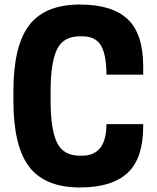

<svg xmlns="http://www.w3.org/2000/svg" viewBox="-20 -813 690 846"><path d="M203 -370Q203 -245 230.5 -186Q258 -127 332 -127H341Q449 -127 449 -266H611V-257Q611 -115 542 -51Q473 13 332 13Q179 13 109 -77.5Q39 -168 39 -370V-410Q39 -612 109 -702.5Q179 -793 332 -793Q474 -793 542.5 -728.5Q611 -664 611 -520V-484H449Q449 -570 425.5 -611.5Q402 -653 341 -653H332Q258 -653 230.5 -594Q203 -535 203 -410Z"/></svg>

Font: Cooper Hewitt
Style: Bold
Weight: 711
Designer: Village Type and Design LLC
Foundry: Cooper Hewitt Smithsonian Design Museum
Version: 1.000